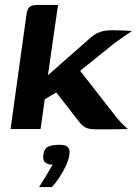

<svg xmlns="http://www.w3.org/2000/svg" viewBox="-20 -525 557 781"><path d="M23 0 87 -461Q90 -487 99.5 -496Q109 -505 136 -505H216L175 -219L351 -374Q363 -384 374 -389.5Q385 -395 399.5 -398.5Q414 -402 435 -402Q460 -402 480.5 -401Q501 -400 517 -399Q512 -396 500 -387.5Q488 -379 474 -369.5Q460 -360 449 -352L306 -237L455 -46Q466 -33 477.5 -21.5Q489 -10 500 0Q465 1 431.5 1Q398 1 371 1Q342 1 328.5 -6Q315 -13 303 -28L209 -149L162 -121L145 0ZM139 236Q151 217 160 202Q169 187 177.5 173Q186 159 194 145Q192 145 188.5 144.5Q185 144 182 144Q171 142 162.5 134.5Q154 127 156 105Q160 78 177 71Q194 64 222 64Q235 64 244.5 66.5Q254 69 259.5 78.5Q265 88 262 106Q259 126 247.5 150.5Q236 175 221 197.5Q206 220 191 236Z"/></svg>

Font: Genos Thin SemiBold
Style: Italic
Weight: 600
Italic angle: -8°
Version: Version 1.010